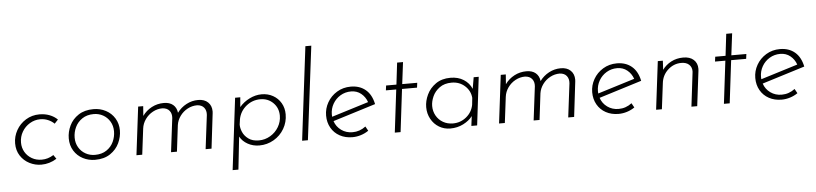

<svg xmlns="http://www.w3.org/2000/svg" viewBox="-51 -1063 6603 1554"><g transform="rotate(-5 3251.0 -286.0)"><path d="M372 -28Q314 9 247 9Q197 9 151.5 -14Q106 -37 78 -80Q50 -123 50 -181Q50 -237 78 -287Q106 -337 155.5 -367.5Q205 -398 266 -398Q311 -398 348.5 -383.5Q386 -369 412 -343L383 -312Q362 -333 332.5 -345.5Q303 -358 269 -358Q224 -358 184.5 -334.5Q145 -311 121.5 -271Q98 -231 98 -183Q98 -141 118 -106.5Q138 -72 173.5 -51.5Q209 -31 254 -31Q305 -31 350 -60Z M684 8Q631 8 585.5 -15.5Q540 -39 513 -82.5Q486 -126 486 -183Q486 -236 510 -286.5Q534 -337 583.5 -369.5Q633 -402 706 -402Q760 -402 805.5 -378Q851 -354 877.5 -310.5Q904 -267 904 -212Q904 -160 880.5 -109.5Q857 -59 807.5 -25.5Q758 8 684 8ZM686 -32Q742 -32 780.5 -58Q819 -84 837.5 -124.5Q856 -165 856 -209Q856 -254 835 -289Q814 -324 779.5 -343Q745 -362 704 -362Q649 -362 610.5 -336Q572 -310 553 -269.5Q534 -229 534 -185Q534 -141 554.5 -106Q575 -71 610 -51.5Q645 -32 686 -32Z M1556 -402Q1607 -402 1636 -374Q1665 -346 1665 -300Q1665 -290 1664 -285L1630 0H1582L1616 -275Q1619 -311 1600.5 -334.5Q1582 -358 1544 -360Q1503 -360 1466.5 -340.5Q1430 -321 1405.5 -287.5Q1381 -254 1375 -214L1349 0H1301L1335 -275Q1338 -311 1319 -334.5Q1300 -358 1262 -360Q1221 -360 1184 -340Q1147 -320 1122.5 -285.5Q1098 -251 1093 -210L1067 0H1020L1068 -391H1109L1103 -312Q1133 -354 1178.5 -378Q1224 -402 1277 -402Q1324 -402 1352 -378.5Q1380 -355 1385 -313Q1415 -354 1460 -378Q1505 -402 1556 -402Z M2072 -403Q2123 -403 2164 -380Q2205 -357 2228.5 -316.5Q2252 -276 2252 -225Q2252 -162 2221 -108.5Q2190 -55 2136 -23.5Q2082 8 2018 8Q1967 8 1924.5 -15.5Q1882 -39 1861 -78L1832 188H1785L1856 -394H1898L1891 -315Q1925 -355 1973.5 -379Q2022 -403 2072 -403ZM2018 -33Q2068 -33 2111 -58.5Q2154 -84 2179 -126.5Q2204 -169 2204 -218Q2204 -281 2162 -322.5Q2120 -364 2058 -364Q1993 -364 1943 -323Q1893 -282 1880 -218L1874 -175Q1873 -147 1887 -114Q1901 -81 1933.5 -57Q1966 -33 2018 -33Z M2507 -760 2413 0H2366L2459 -760Z M2779 -33Q2838 -33 2886 -70L2906 -34Q2877 -14 2843 -3.5Q2809 7 2775 7Q2717 7 2672 -17.5Q2627 -42 2602 -86Q2577 -130 2577 -186Q2577 -242 2605 -291.5Q2633 -341 2683 -371.5Q2733 -402 2796 -402Q2868 -402 2916 -362Q2964 -322 2980 -244L2633 -136Q2648 -90 2687.5 -61.5Q2727 -33 2779 -33ZM2795 -363Q2747 -363 2708 -339.5Q2669 -316 2646.5 -276.5Q2624 -237 2624 -191Q2624 -178 2625 -172L2925 -265Q2910 -308 2876 -335.5Q2842 -363 2795 -363Z M3235 -563 3213 -386H3335L3330 -347H3208L3166 0H3119L3161 -347H3077L3082 -386H3166L3187 -563Z M3835 -391 3788 0H3741L3751 -79Q3724 -43 3676 -18.5Q3628 6 3570 6Q3520 6 3479 -18.5Q3438 -43 3414 -86.5Q3390 -130 3390 -183Q3390 -233 3414 -284Q3438 -335 3486.5 -369Q3535 -403 3606 -403Q3668 -403 3713 -374.5Q3758 -346 3778 -298L3794 -391ZM3768 -226Q3763 -284 3719 -323.5Q3675 -363 3612 -363Q3553 -363 3514 -334.5Q3475 -306 3457 -265.5Q3439 -225 3439 -188Q3439 -145 3459 -109.5Q3479 -74 3514.5 -53.5Q3550 -33 3595 -33Q3656 -33 3703 -71Q3750 -109 3762 -169Z M4502 -402Q4553 -402 4582 -374Q4611 -346 4611 -300Q4611 -290 4610 -285L4576 0H4528L4562 -275Q4565 -311 4546.5 -334.5Q4528 -358 4490 -360Q4449 -360 4412.5 -340.5Q4376 -321 4351.5 -287.5Q4327 -254 4321 -214L4295 0H4247L4281 -275Q4284 -311 4265 -334.5Q4246 -358 4208 -360Q4167 -360 4130 -340Q4093 -320 4068.5 -285.5Q4044 -251 4039 -210L4013 0H3966L4014 -391H4055L4049 -312Q4079 -354 4124.5 -378Q4170 -402 4223 -402Q4270 -402 4298 -378.5Q4326 -355 4331 -313Q4361 -354 4406 -378Q4451 -402 4502 -402Z M4941 -33Q5000 -33 5048 -70L5068 -34Q5039 -14 5005 -3.5Q4971 7 4937 7Q4879 7 4834 -17.5Q4789 -42 4764 -86Q4739 -130 4739 -186Q4739 -242 4767 -291.5Q4795 -341 4845 -371.5Q4895 -402 4958 -402Q5030 -402 5078 -362Q5126 -322 5142 -244L4795 -136Q4810 -90 4849.5 -61.5Q4889 -33 4941 -33ZM4957 -363Q4909 -363 4870 -339.5Q4831 -316 4808.5 -276.5Q4786 -237 4786 -191Q4786 -178 4787 -172L5087 -265Q5072 -308 5038 -335.5Q5004 -363 4957 -363Z M5497 -402Q5551 -402 5581.5 -374.5Q5612 -347 5612 -301Q5612 -290 5611 -285L5576 0H5529L5562 -273L5563 -285Q5563 -319 5540.5 -339.5Q5518 -360 5478 -360Q5416 -360 5369 -317Q5322 -274 5315 -209L5289 0H5242L5290 -391H5331L5327 -317Q5355 -356 5399 -379Q5443 -402 5497 -402Z M5909 -563 5887 -386H6009L6004 -347H5882L5840 0H5793L5835 -347H5751L5756 -386H5840L5861 -563Z M6266 -33Q6325 -33 6373 -70L6393 -34Q6364 -14 6330 -3.5Q6296 7 6262 7Q6204 7 6159 -17.5Q6114 -42 6089 -86Q6064 -130 6064 -186Q6064 -242 6092 -291.5Q6120 -341 6170 -371.5Q6220 -402 6283 -402Q6355 -402 6403 -362Q6451 -322 6467 -244L6120 -136Q6135 -90 6174.5 -61.5Q6214 -33 6266 -33ZM6282 -363Q6234 -363 6195 -339.5Q6156 -316 6133.5 -276.5Q6111 -237 6111 -191Q6111 -178 6112 -172L6412 -265Q6397 -308 6363 -335.5Q6329 -363 6282 -363Z"/></g></svg>

Font: Josefin Sans Light
Style: Italic
Weight: 300
Italic angle: -7°
Designer: Santiago Orozco
Foundry: Typemade
Version: Version 2.000